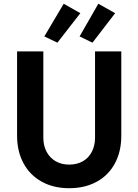

<svg xmlns="http://www.w3.org/2000/svg" viewBox="-20 -993 736 1021"><path d="M70.8 -271.5V-719.7H210.4V-261.7Q210.4 -218.3 227.8 -185.8Q245.1 -153.3 276.1 -135.5Q307.1 -117.7 347.7 -117.7Q389.6 -117.7 420.7 -135.5Q451.7 -153.3 468.5 -186Q485.4 -218.8 485.4 -261.7V-719.7H625V-271.5Q625 -187.5 591.1 -124.3Q557.1 -61 494.4 -26.6Q431.6 7.8 347.7 7.8Q264.6 7.8 201.9 -26.9Q139.2 -61.5 105 -124.8Q70.8 -188 70.8 -271.5ZM215.8 -799.3 318.8 -973.1 407.2 -922.9 285.2 -766.1ZM403.3 -799.3 502.9 -973.1 592.3 -922.9 471.7 -766.1Z"/></svg>

Font: Reddit Sans
Style: Bold
Weight: 700
Designer: Stephen Hutchings
Foundry: Reddit
Version: Version 1.013